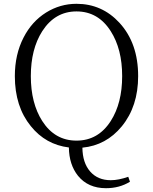

<svg xmlns="http://www.w3.org/2000/svg" viewBox="-20 -763 803 1009"><path d="M537 226Q443 226 390 161Q343 102 342 12Q220 -3 142 -100Q58 -203 58 -363Q58 -477 104 -566Q147 -650 222 -697Q296 -743 382 -743Q516 -743 608 -643Q706 -536 706 -363Q706 -204 620 -99Q538 1 413 13Q414 93 454 138.5Q494 184 562 184Q603 184 654 166L663 192Q608 226 537 226ZM382 -24Q496 -24 562 -127Q622 -221 622 -363Q622 -505 562 -599Q496 -703 382 -703Q269 -703 202 -599Q142 -505 142 -363Q142 -221 202 -127Q268 -24 382 -24Z"/></svg>

Font: GenRyuMin TW L
Style: Regular
Weight: 300
Version: Version 1.501;PS 1;hotconv 16.6.51;makeotf.lib2.5.65220